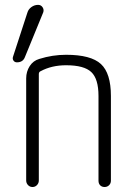

<svg xmlns="http://www.w3.org/2000/svg" viewBox="-20 -750 540 770"><path d="M47.9 -500Q39.1 -500 34.2 -506.8Q29.3 -513.7 32.2 -522.5L89.8 -699.2Q93.8 -712.9 106 -721.7Q118.2 -730.5 132.8 -730.5Q144.5 -730.5 150.9 -720.7Q157.2 -710.9 153.3 -700.2L80.1 -521.5Q72.3 -500 47.9 -500ZM245.1 -530.3Q344.7 -530.3 384.8 -493.2Q424.8 -456.1 424.8 -365.2V-25.4Q424.8 -14.6 417.5 -7.3Q410.2 0 399.4 0Q388.7 0 381.8 -6.8Q375 -13.7 375 -25.4V-365.2Q375 -433.6 346.2 -460.9Q317.4 -488.3 245.1 -488.3Q187.5 -488.3 143.6 -464.8Q135.7 -461.9 135.7 -453.1V-26.4Q135.7 -15.6 128.4 -7.8Q121.1 0 110.4 0Q99.6 0 92.3 -7.8Q85 -15.6 85 -26.4V-435.5Q85 -462.9 99.1 -484.9Q113.3 -506.8 137.7 -513.7Q190.4 -530.3 245.1 -530.3Z"/></svg>

Font: Rounded-X Mgen+ 1mn light
Style: Regular
Weight: 200
Designer: [Source Han Sans]
Ryoko NISHIZUKA  (kana & ideographs); Paul D. Hunt (Latin, Greek & Cyrillic); Wenlong ZHANG  (bopomofo
Version: Version 1.059.20150602